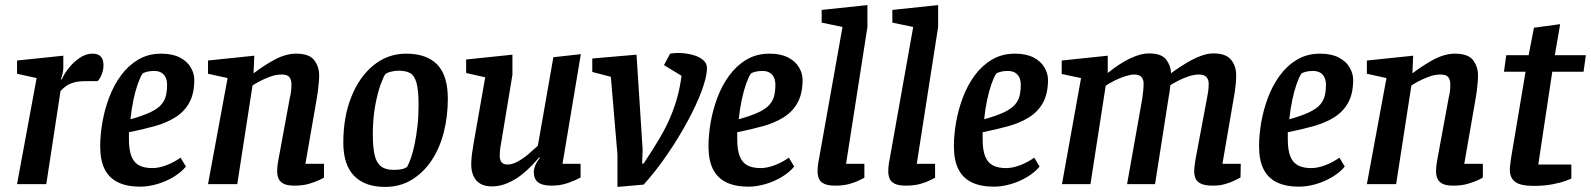

<svg xmlns="http://www.w3.org/2000/svg" viewBox="-20 -724 6256 755"><path d="M47 0 124 -417 47 -434V-486L229 -505V-457Q229 -447 226 -434Q223 -421 219 -412H223Q232 -433 250.5 -456.5Q269 -480 293.5 -496.5Q318 -513 343 -513Q365 -513 376 -502Q387 -491 387 -468Q387 -449 380 -431.5Q373 -414 364 -405H320Q289 -405 270 -399.5Q251 -394 239 -385Q227 -376 218 -366L162 0Z M531 10Q479 10 444 -7Q409 -24 391.5 -59Q374 -94 374 -149Q374 -193 382.5 -242.5Q391 -292 409 -340Q427 -388 455.5 -427Q484 -466 523.5 -489.5Q563 -513 614 -513Q658 -513 687 -498Q716 -483 730 -459Q744 -435 744 -410Q744 -356 724.5 -320.5Q705 -285 670 -263Q635 -241 588.5 -228Q542 -215 487 -204V-176Q487 -134 497 -109Q507 -84 527.5 -73.5Q548 -63 579 -63Q604 -63 633.5 -74Q663 -85 690 -104L711 -69Q692 -46 662 -28Q632 -10 597.5 0Q563 10 531 10ZM493 -255Q543 -269 572 -283Q601 -297 614.5 -313Q628 -329 632.5 -348Q637 -367 637 -391Q637 -407 631.5 -419Q626 -431 615 -438Q604 -445 585 -445Q569 -445 556.5 -441.5Q544 -438 540 -434Q531 -420 521.5 -393Q512 -366 504.5 -330.5Q497 -295 493 -255Z M1138 6Q1109 6 1094.5 -2Q1080 -10 1075 -22.5Q1070 -35 1070 -50Q1070 -63 1071.5 -75.5Q1073 -88 1075 -97L1120 -341Q1123 -352 1124.5 -365Q1126 -378 1126 -393Q1126 -410 1118 -420.5Q1110 -431 1088 -431Q1065 -431 1041 -422Q1017 -413 998.5 -403Q980 -393 973 -388L913 0H798L875 -417L798 -434V-486L980 -505L977 -437H979Q996 -450 1016.5 -463.5Q1037 -477 1058 -488.5Q1079 -500 1101 -506.5Q1123 -513 1144 -513Q1196 -513 1215.5 -487.5Q1235 -462 1235 -427Q1235 -415 1233.5 -398Q1232 -381 1230 -365Q1228 -349 1226 -339L1181 -80H1254V-26Q1252 -24 1236.5 -16.5Q1221 -9 1196 -1.5Q1171 6 1138 6Z M1494 11Q1415 11 1372.5 -32.5Q1330 -76 1330 -163Q1330 -264 1361.5 -343Q1393 -422 1449 -467.5Q1505 -513 1577 -513Q1658 -513 1699.5 -470Q1741 -427 1741 -336Q1741 -266 1725 -203.5Q1709 -141 1677 -93Q1645 -45 1599 -17Q1553 11 1494 11ZM1528 -56Q1545 -56 1558.5 -58.5Q1572 -61 1581 -68Q1588 -80 1596 -103Q1604 -126 1610.5 -157.5Q1617 -189 1621.5 -227.5Q1626 -266 1626 -310Q1626 -368 1618 -397.5Q1610 -427 1593 -436.5Q1576 -446 1547 -446Q1533 -446 1517 -442Q1501 -438 1495 -432Q1489 -425 1477 -392.5Q1465 -360 1455.5 -309Q1446 -258 1446 -195Q1446 -146 1453 -115Q1460 -84 1478 -70Q1496 -56 1528 -56Z M1914 9Q1887 9 1869 -1.5Q1851 -12 1842 -31.5Q1833 -51 1833 -78Q1833 -89 1834.5 -105.5Q1836 -122 1839 -138.5Q1842 -155 1843 -164L1888 -420L1813 -437V-490L1995 -509V-430L1953 -176Q1952 -168 1949.5 -155.5Q1947 -143 1946 -131Q1945 -119 1945 -111Q1945 -96 1952 -86.5Q1959 -77 1976 -77Q1995 -77 2018 -90Q2041 -103 2061.5 -121Q2082 -139 2095 -151L2156 -499L2264 -511L2192 -80H2263V-26Q2245 -16 2215 -5Q2185 6 2148 6Q2113 6 2096 -7Q2079 -20 2079 -48Q2079 -59 2084.5 -73Q2090 -87 2103 -103L2100 -105Q2090 -93 2072 -74Q2054 -55 2030 -36Q2006 -17 1976 -4Q1946 9 1914 9Z M2408 11V-116L2382 -422L2309 -441V-494L2483 -509L2507 -136L2505 -81H2511Q2547 -135 2573 -179Q2599 -223 2615.5 -262Q2632 -301 2643 -340.5Q2654 -380 2660 -426L2591 -468L2615 -513Q2639 -517 2664 -515Q2689 -513 2711 -506Q2733 -499 2746.5 -486.5Q2760 -474 2760 -457Q2760 -423 2739.5 -367.5Q2719 -312 2683.5 -246.5Q2648 -181 2603.5 -116Q2559 -51 2511 2Z M2923 10Q2871 10 2836 -7Q2801 -24 2783.5 -59Q2766 -94 2766 -149Q2766 -193 2774.5 -242.5Q2783 -292 2801 -340Q2819 -388 2847.5 -427Q2876 -466 2915.5 -489.5Q2955 -513 3006 -513Q3050 -513 3079 -498Q3108 -483 3122 -459Q3136 -435 3136 -410Q3136 -356 3116.5 -320.5Q3097 -285 3062 -263Q3027 -241 2980.5 -228Q2934 -215 2879 -204V-176Q2879 -134 2889 -109Q2899 -84 2919.5 -73.5Q2940 -63 2971 -63Q2996 -63 3025.5 -74Q3055 -85 3082 -104L3103 -69Q3084 -46 3054 -28Q3024 -10 2989.5 0Q2955 10 2923 10ZM2885 -255Q2935 -269 2964 -283Q2993 -297 3006.5 -313Q3020 -329 3024.5 -348Q3029 -367 3029 -391Q3029 -407 3023.5 -419Q3018 -431 3007 -438Q2996 -445 2977 -445Q2961 -445 2948.5 -441.5Q2936 -438 2932 -434Q2923 -420 2913.5 -393Q2904 -366 2896.5 -330.5Q2889 -295 2885 -255Z M3264 6Q3236 6 3220.5 -1.5Q3205 -9 3200 -22Q3195 -35 3195 -49Q3195 -63 3196.5 -75.5Q3198 -88 3200 -96L3293 -618L3211 -635V-685L3391 -704V-618L3307 -80H3379V-25Q3376 -24 3361 -16Q3346 -8 3321.5 -1Q3297 6 3264 6Z M3542 6Q3514 6 3498.5 -1.5Q3483 -9 3478 -22Q3473 -35 3473 -49Q3473 -63 3474.5 -75.5Q3476 -88 3478 -96L3571 -618L3489 -635V-685L3669 -704V-618L3585 -80H3657V-25Q3654 -24 3639 -16Q3624 -8 3599.5 -1Q3575 6 3542 6Z M3888 10Q3836 10 3801 -7Q3766 -24 3748.5 -59Q3731 -94 3731 -149Q3731 -193 3739.5 -242.5Q3748 -292 3766 -340Q3784 -388 3812.5 -427Q3841 -466 3880.5 -489.5Q3920 -513 3971 -513Q4015 -513 4044 -498Q4073 -483 4087 -459Q4101 -435 4101 -410Q4101 -356 4081.5 -320.5Q4062 -285 4027 -263Q3992 -241 3945.5 -228Q3899 -215 3844 -204V-176Q3844 -134 3854 -109Q3864 -84 3884.5 -73.5Q3905 -63 3936 -63Q3961 -63 3990.5 -74Q4020 -85 4047 -104L4068 -69Q4049 -46 4019 -28Q3989 -10 3954.5 0Q3920 10 3888 10ZM3850 -255Q3900 -269 3929 -283Q3958 -297 3971.5 -313Q3985 -329 3989.5 -348Q3994 -367 3994 -391Q3994 -407 3988.5 -419Q3983 -431 3972 -438Q3961 -445 3942 -445Q3926 -445 3913.5 -441.5Q3901 -438 3897 -434Q3888 -420 3878.5 -393Q3869 -366 3861.5 -330.5Q3854 -295 3850 -255Z M4750 6Q4718 6 4702 -2Q4686 -10 4681 -22.5Q4676 -35 4676 -50Q4676 -63 4678 -75.5Q4680 -88 4681 -97L4727 -342Q4729 -351 4731 -365.5Q4733 -380 4733 -394Q4733 -412 4723.5 -421.5Q4714 -431 4695 -431Q4676 -431 4653.5 -423.5Q4631 -416 4612 -406Q4593 -396 4582 -389Q4581 -376 4579.5 -365.5Q4578 -355 4576 -345L4522 0H4412L4472 -338Q4474 -352 4475.5 -367.5Q4477 -383 4477 -396Q4477 -411 4468.5 -421Q4460 -431 4440 -431Q4426 -431 4405.5 -424.5Q4385 -418 4364.5 -408Q4344 -398 4328 -387L4268 0H4156L4231 -417L4155 -433V-486L4336 -505V-437Q4386 -477 4426.5 -495.5Q4467 -514 4497 -514Q4547 -514 4565.5 -490Q4584 -466 4585 -436Q4601 -448 4621.5 -461.5Q4642 -475 4664 -487Q4686 -499 4708.5 -506.5Q4731 -514 4752 -514Q4800 -514 4820.5 -489.5Q4841 -465 4841 -428Q4841 -413 4839.5 -395.5Q4838 -378 4835.5 -362Q4833 -346 4831 -336L4787 -80H4859L4858 -26Q4852 -23 4836.5 -15Q4821 -7 4798.5 -0.5Q4776 6 4750 6Z M5088 10Q5036 10 5001 -7Q4966 -24 4948.5 -59Q4931 -94 4931 -149Q4931 -193 4939.5 -242.5Q4948 -292 4966 -340Q4984 -388 5012.5 -427Q5041 -466 5080.5 -489.5Q5120 -513 5171 -513Q5215 -513 5244 -498Q5273 -483 5287 -459Q5301 -435 5301 -410Q5301 -356 5281.5 -320.5Q5262 -285 5227 -263Q5192 -241 5145.5 -228Q5099 -215 5044 -204V-176Q5044 -134 5054 -109Q5064 -84 5084.5 -73.5Q5105 -63 5136 -63Q5161 -63 5190.5 -74Q5220 -85 5247 -104L5268 -69Q5249 -46 5219 -28Q5189 -10 5154.5 0Q5120 10 5088 10ZM5050 -255Q5100 -269 5129 -283Q5158 -297 5171.5 -313Q5185 -329 5189.5 -348Q5194 -367 5194 -391Q5194 -407 5188.5 -419Q5183 -431 5172 -438Q5161 -445 5142 -445Q5126 -445 5113.5 -441.5Q5101 -438 5097 -434Q5088 -420 5078.5 -393Q5069 -366 5061.5 -330.5Q5054 -295 5050 -255Z M5695 6Q5666 6 5651.5 -2Q5637 -10 5632 -22.5Q5627 -35 5627 -50Q5627 -63 5628.5 -75.5Q5630 -88 5632 -97L5677 -341Q5680 -352 5681.5 -365Q5683 -378 5683 -393Q5683 -410 5675 -420.5Q5667 -431 5645 -431Q5622 -431 5598 -422Q5574 -413 5555.5 -403Q5537 -393 5530 -388L5470 0H5355L5432 -417L5355 -434V-486L5537 -505L5534 -437H5536Q5553 -450 5573.5 -463.5Q5594 -477 5615 -488.5Q5636 -500 5658 -506.5Q5680 -513 5701 -513Q5753 -513 5772.5 -487.5Q5792 -462 5792 -427Q5792 -415 5790.5 -398Q5789 -381 5787 -365Q5785 -349 5783 -339L5738 -80H5811V-26Q5809 -24 5793.5 -16.5Q5778 -9 5753 -1.5Q5728 6 5695 6Z M6011 7Q5960 7 5938.5 -8.5Q5917 -24 5917 -58Q5917 -66 5919 -79.5Q5921 -93 5922 -103L5979 -442H5894L5903 -507H5991L6012 -615L6115 -629L6094 -507H6216L6207 -442H6084L6029 -77H6159V-22Q6156 -20 6135.5 -12.5Q6115 -5 6083 1Q6051 7 6011 7Z"/></svg>

Font: Faustina SemiBold
Style: Italic
Weight: 600
Italic angle: -8°
Designer: Alfonso Garcia
Foundry: http://www.omnibus-type.com
Version: Version 1.200